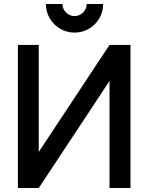

<svg xmlns="http://www.w3.org/2000/svg" viewBox="-20 -946 746 966"><path d="M355 -782C381.5 -782 405.5 -788.5 427.5 -801.5C471.5 -827 499 -873.5 499 -926H416C416 -893 388.5 -865 355 -865C322 -865 294 -893 294 -926H211C211 -899.5 217.5 -875.5 230.5 -853.5C256 -809.5 302.5 -782 355 -782ZM636.5 0V-720H531L175 -181.5V-720H70V0H175L531 -538.5V0Z"/></svg>

Font: Vela Sans SemBd
Style: Regular
Weight: 600
Designer: Principal design: Mikhail Sharanda - project Manrope.
Design modification: Ravid Balaliev
Foundry: Mikhail Sharanda
Version: Version 1.001